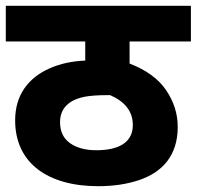

<svg xmlns="http://www.w3.org/2000/svg" viewBox="-20 -642 678 662"><path d="M638.2 -622.1H0V-499H273.9V-433.1C228 -431.2 187 -422.4 150.9 -406.2C78.1 -374 32.2 -314.9 32.2 -227.1C32.2 -79.6 145 0 318.8 0C370.1 0 416.5 -6.8 458 -20.5C540.5 -47.9 592.8 -106.4 592.8 -204.1C592.8 -249.5 579.6 -291.5 552.7 -331.1C525.9 -370.6 483.9 -400.9 426.8 -422.9V-499H638.2ZM312 -124C275.4 -124 245.1 -131.8 222.2 -147.9C198.7 -164.1 187 -188.5 187 -221.2C187 -252.9 200.7 -276.9 228 -293C240.2 -299.8 254.9 -305.2 272.9 -308.6C291 -312 317.4 -314 353 -314H359.9C412.1 -291 438 -256.8 438 -210.9C438 -150.9 389.6 -124 312 -124Z"/></svg>

Font: Noto Reveo Sans
Style: Regular
Weight: 800
Designer: Monotype Design Team
Foundry: Monotype Imaging Inc.
Version: Version 2.007